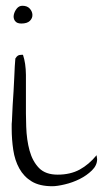

<svg xmlns="http://www.w3.org/2000/svg" viewBox="-20 -644 356 665"><path d="M20.5 -214.8Q21.5 -222.7 22 -240.2Q22.5 -257.8 23.9 -280.3Q25.4 -302.7 26.9 -327.1Q28.3 -351.6 29.3 -374Q30.3 -396.5 31.2 -414.6Q32.2 -432.6 33.2 -441.4Q38.1 -449.2 42.5 -451.7Q46.9 -454.1 53.7 -454.1Q54.7 -454.1 56.6 -454.1Q58.6 -454.1 59.6 -454.1Q69.3 -425.8 69.8 -384.8Q70.3 -343.8 69.8 -297.4Q69.3 -251 70.8 -205.1Q72.3 -159.2 82.5 -122.1Q92.8 -85 115.2 -62Q137.7 -39.1 179.7 -39.1Q223.6 -39.1 255.9 -56.6Q288.1 -74.2 314.5 -106.4Q314.5 -105.5 315.4 -100.1Q316.4 -94.7 316.4 -92.8Q316.4 -71.3 298.3 -53.7Q280.3 -36.1 255.9 -23.9Q231.4 -11.7 204.6 -5.4Q177.7 1 161.1 1Q117.2 1 89.8 -15.6Q62.5 -32.2 46.9 -60.5Q31.2 -88.9 25.9 -125Q20.5 -161.1 20.5 -199.2ZM53.7 -562.5Q38.1 -562.5 31.7 -571.8Q25.4 -581.1 27.8 -592.8Q30.3 -604.5 38.1 -614.3Q45.9 -624 57.6 -624Q74.2 -624 83 -614.3Q91.8 -604.5 92.3 -592.8Q92.8 -581.1 83.5 -571.8Q74.2 -562.5 53.7 -562.5Z"/></svg>

Font: The Girl Next Door
Style: Regular
Weight: 400
Designer: Kimberly Geswein
Foundry: Kimberly Geswein
Version: Version 1.002 2010